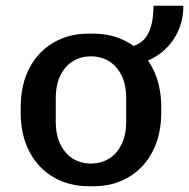

<svg xmlns="http://www.w3.org/2000/svg" viewBox="-20 -638 658 668"><path d="M289 10Q221 10 167 -21Q113 -52 82.5 -110Q52 -168 52 -247V-264Q52 -344 82.5 -401.5Q113 -459 166.5 -490Q220 -521 288 -521H304Q373 -521 426.5 -490Q480 -459 510.5 -401.5Q541 -344 541 -264V-247Q541 -168 510.5 -110Q480 -52 426.5 -21Q373 10 305 10ZM296 -69Q331 -69 358.5 -85.5Q386 -102 402.5 -135Q419 -168 419 -215V-296Q419 -344 402.5 -376.5Q386 -409 358.5 -425.5Q331 -442 296 -442Q262 -442 234.5 -425.5Q207 -409 190.5 -376.5Q174 -344 174 -296V-215Q174 -168 190.5 -135Q207 -102 234.5 -85.5Q262 -69 296 -69ZM424 -409V-473Q473 -481 493.5 -517.5Q514 -554 514 -618H618Q618 -564 594.5 -519Q571 -474 527.5 -445Q484 -416 424 -409Z"/></svg>

Font: Chivo Medium Medium
Style: Regular
Weight: 500
Version: Version 2.002